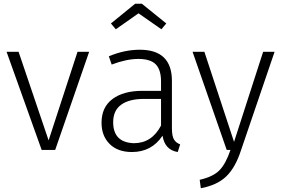

<svg xmlns="http://www.w3.org/2000/svg" viewBox="-20 -799 1499 1023"><path d="M274 0H202L15 -523H79L239 -51L393 -523H455Z M927 11Q858 0 846 -76Q788 11 683 11Q607 11 564 -32Q521 -75 521 -145Q521 -228 579.5 -271.5Q638 -315 738 -315H838V-365Q838 -427 810 -456Q782 -485 717 -485Q654 -485 575 -455L560 -499Q643 -534 725 -534Q896 -534 896 -368V-116Q896 -73 907.5 -55Q919 -37 940 -30ZM693 -36Q789 -36 838 -130V-272H747Q668 -272 625.5 -241Q583 -210 583 -148Q583 -40 693 -36ZM840 -643 718 -728 597 -643 571 -674 700 -779H736L866 -674Z M1050 204 1044 159Q1115 143 1149 108.5Q1183 74 1208 0H1188L1006 -523H1069L1227 -43L1382 -523H1443L1264 2Q1235 92 1187 139.5Q1139 187 1050 204Z"/></svg>

Font: Trujillo Light
Style: Regular
Weight: 300
Designer: Fira Sans original fonts by bBox Type GmbH, Carrois Corporate GbR, & Edenspiekermann AG / Changes by Cristiano Sobral
Foundry: Fira Sans original fonts by bBox Type GmbH, Carrois Corporate GbR, & Edenspiekermann AG / Changes by Cristiano Sobral
Version: Version 4.301;July 28, 2020;FontCreator 13.0.0.2655 64-bit